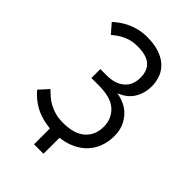

<svg xmlns="http://www.w3.org/2000/svg" viewBox="-246 -807 1034 1034"><g transform="rotate(45 271.0 -290.0)"><path d="M291 130H219V9Q164 4 119 -16Q63 -42 23 -90L71 -143Q85 -129 101.5 -114.5Q118 -100 139 -88.5Q160 -77 186.5 -69.5Q213 -62 248 -62Q332 -62 375 -100Q418 -138 418 -203Q418 -263 376 -302Q334 -341 242 -341H185V-409H233Q297 -409 334 -440.5Q371 -472 371 -529Q371 -583 339.5 -610.5Q308 -638 240 -638Q198 -638 163 -623Q128 -608 95 -579L49 -632Q62 -644 81 -658Q100 -672 124 -683.5Q148 -695 177.5 -702.5Q207 -710 243 -710Q295 -710 333.5 -697Q372 -684 397 -661.5Q422 -639 434.5 -607.5Q447 -576 447 -540Q447 -486 421 -444Q395 -402 342 -382Q371 -377 398.5 -364.5Q426 -352 447 -330Q468 -308 481 -277.5Q494 -247 494 -207Q494 -162 478.5 -122.5Q463 -83 432.5 -53.5Q402 -24 356 -7Q327 4 291 8Z"/></g></svg>

Font: Tilda Sans
Style: Regular
Weight: 400
Designer: ParaType Ltd
Foundry: ParaType Ltd
Version: Version 1.009